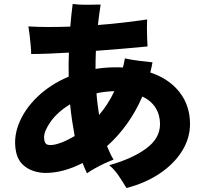

<svg xmlns="http://www.w3.org/2000/svg" viewBox="-20 -856 1040 967"><path d="M617 91Q601 64 578.5 30.5Q556 -3 530 -24Q645 -56 715.5 -107.5Q786 -159 786 -231Q786 -277 763.5 -313Q741 -349 697 -370Q663 -292 617.5 -229.5Q572 -167 519 -120Q527 -101 534.5 -84.5Q542 -68 552 -52Q532 -45 506.5 -33Q481 -21 457 -7.5Q433 6 418 17Q412 4 406.5 -9Q401 -22 396 -35Q298 15 209 15Q179 15 148.5 5Q118 -5 95 -26.5Q72 -48 63 -82Q45 -155 73.5 -229.5Q102 -304 167.5 -367.5Q233 -431 326 -470Q325 -501 325.5 -531Q326 -561 327 -591Q275 -588 226.5 -586Q178 -584 137 -584Q137 -602 134.5 -628.5Q132 -655 129 -681Q126 -707 123 -723Q170 -720 223.5 -720Q277 -720 334 -722Q339 -782 346 -836Q375 -832 414 -832Q453 -832 487 -833Q483 -808 479.5 -782.5Q476 -757 473 -730Q540 -735 603 -742.5Q666 -750 721 -758Q720 -742 720 -717Q720 -692 721 -666.5Q722 -641 723 -622Q669 -617 601.5 -611Q534 -605 463 -600Q462 -578 461.5 -555Q461 -532 461 -509Q486 -513 511.5 -515Q537 -517 564 -517Q573 -517 581.5 -517Q590 -517 599 -516Q602 -527 604.5 -538.5Q607 -550 609 -562Q639 -555 679 -550Q719 -545 748 -542Q746 -529 743 -516.5Q740 -504 737 -491Q832 -459 884.5 -391.5Q937 -324 937 -231Q937 -160 897 -95.5Q857 -31 785 17.5Q713 66 617 91ZM272 -132Q292 -138 313 -148Q334 -158 356 -171Q349 -209 343 -249.5Q337 -290 333 -331Q270 -292 236 -244.5Q202 -197 202 -165Q202 -132 220.5 -127Q239 -122 272 -132ZM479 -277Q524 -329 556 -397Q532 -396 509.5 -393.5Q487 -391 466 -386Q468 -358 471.5 -330.5Q475 -303 479 -277Z"/></svg>

Font: Zen Kaku Gothic Antique Black
Style: Regular
Weight: 900
Designer: Yoshimichi Ohira
Foundry: Positype
Version: Version 1.001